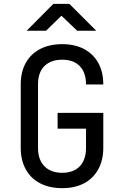

<svg xmlns="http://www.w3.org/2000/svg" viewBox="-20 -970 640 1000"><path d="M304 10Q238 10 189.5 -15Q141 -40 114.5 -87.5Q88 -135 88 -200V-530Q88 -596 114.5 -643Q141 -690 189.5 -715Q238 -740 304 -740Q370 -740 418 -714.5Q466 -689 492 -642Q518 -595 518 -530H428Q428 -592 395.5 -625.5Q363 -659 304 -659Q245 -659 211.5 -626Q178 -593 178 -531V-200Q178 -138 211.5 -104Q245 -70 304 -70Q363 -70 395.5 -104Q428 -138 428 -200V-300H280V-382H518V-200Q518 -136 492 -88.5Q466 -41 418 -15.5Q370 10 304 10ZM119 -810 258 -950H341L481 -810H382L300 -888L220 -810Z"/></svg>

Font: JetBrains Mono
Style: Regular
Weight: 400
Monospace: yes
Designer: Philipp Nurullin, Konstantin Bulenkov
Foundry: JetBrains
Version: Version 2.305